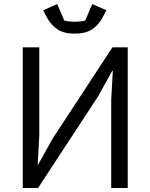

<svg xmlns="http://www.w3.org/2000/svg" viewBox="-20 -933 747 953"><path d="M93 0V-698H175V-260L167 -117H170L240 -243L538 -698H614V0H532V-438L540 -581H537L467 -455L169 0ZM351 -766Q297 -766 265 -787.5Q233 -809 214 -844L194 -882L264 -913L299 -831Q311 -828 325 -826.5Q339 -825 351 -825Q363 -825 377 -826.5Q391 -828 403 -831L438 -913L508 -882L488 -844Q469 -809 437 -787.5Q405 -766 351 -766Z"/></svg>

Font: IBM Plex Sans Var
Style: Regular
Weight: 400
Designer: Mike Abbink, Paul van der Laan, Pieter van Rosmalen
Foundry: Bold Monday
Version: Version 3.000